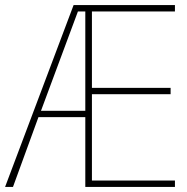

<svg xmlns="http://www.w3.org/2000/svg" viewBox="-21 -734 733 754"><path d="M666 0H314V-274H130L30 0H-1L268 -714H666V-689H340V-389H649V-364H340V-25H666ZM140 -299H314V-689H285Z"/></svg>

Font: Noto Sans Khmer SemiCondensed Thin
Style: Regular
Weight: 250
Width: 4
Designer: Danh Hong and the Monotype Design Team
Foundry: Monotype Imaging Inc.
Version: Version 2.004